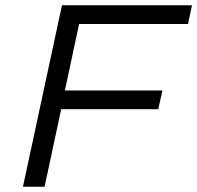

<svg xmlns="http://www.w3.org/2000/svg" viewBox="-20 -708 748 728"><path d="M67 0 215 -688H708L693 -617H280L226 -365H596L580 -294H212L149 0Z"/></svg>

Font: Saira Expanded
Style: Italic
Weight: 400
Width: 7
Italic angle: -12°
Designer: Hector Gatti with collaboration of the Omnibus-Type team
Foundry: Omnibus-Type
Version: Version 1.101